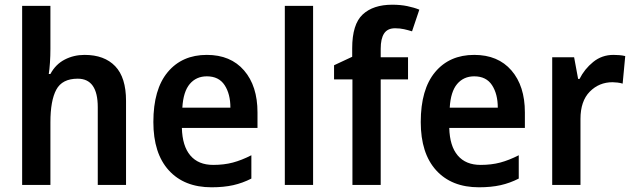

<svg xmlns="http://www.w3.org/2000/svg" viewBox="-20 -785 2691 815"><path d="M194 -577Q194 -548 192 -518.5Q190 -489 187 -471H194Q216 -512 254.5 -532Q293 -552 339 -552Q423 -552 469 -504Q515 -456 515 -357V0H395V-330Q395 -451 310 -451Q244 -451 219 -404.5Q194 -358 194 -266V0H74V-760H194Z M858 -552Q959 -552 1016 -486Q1073 -420 1073 -308V-242H752Q754 -165 788 -125Q822 -85 885 -85Q931 -85 968.5 -95Q1006 -105 1047 -126V-27Q1010 -8 970 1Q930 10 878 10Q762 10 696.5 -62Q631 -134 631 -267Q631 -406 692 -479Q753 -552 858 -552ZM858 -461Q813 -461 785.5 -428.5Q758 -396 754 -328H958Q958 -386 933.5 -423.5Q909 -461 858 -461Z M1309 0H1189V-760H1309Z M1712 -448H1596V0H1476V-448H1398V-508L1475 -544V-580Q1475 -682 1519.5 -723.5Q1564 -765 1645 -765Q1680 -765 1709 -759Q1738 -753 1760 -744L1729 -652Q1713 -657 1695.5 -661Q1678 -665 1657 -665Q1625 -665 1610.5 -643Q1596 -621 1596 -578V-542H1712Z M1993 -552Q2094 -552 2151 -486Q2208 -420 2208 -308V-242H1887Q1889 -165 1923 -125Q1957 -85 2020 -85Q2066 -85 2103.5 -95Q2141 -105 2182 -126V-27Q2145 -8 2105 1Q2065 10 2013 10Q1897 10 1831.5 -62Q1766 -134 1766 -267Q1766 -406 1827 -479Q1888 -552 1993 -552ZM1993 -461Q1948 -461 1920.5 -428.5Q1893 -396 1889 -328H2093Q2093 -386 2068.5 -423.5Q2044 -461 1993 -461Z M2584 -552Q2595 -552 2608.5 -551Q2622 -550 2634 -547L2623 -430Q2614 -433 2601.5 -434.5Q2589 -436 2580 -436Q2523 -436 2483.5 -396Q2444 -356 2444 -280V0H2324V-542H2417L2434 -450H2440Q2461 -492 2498 -522Q2535 -552 2584 -552Z"/></svg>

Font: Noto Sans Gurmukhi UI SemiCondensed SemiBold
Style: Regular
Weight: 600
Width: 4
Designer: Jelle Bosma - Monotype Design Team
Foundry: Monotype Imaging Inc.
Version: Version 2.004; ttfautohint (v1.8.4.7-5d5b)